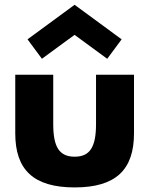

<svg xmlns="http://www.w3.org/2000/svg" viewBox="-20 -784 636 818"><path d="M45 -215.9C45 -60.9 122.3 14.5 298.2 14.5C473.6 14.5 550.9 -60.9 550.9 -215.9V-465.5H389.1V-255.5C389.1 -159.1 364.1 -116.4 298.2 -116.4C231.8 -116.4 206.8 -159.1 206.8 -255.5V-465.5H45ZM158.6 -533.6 297.7 -635.5 436.8 -533.6 498.2 -616.4 297.7 -763.6 97.3 -616.4Z"/></svg>

Font: Spartan MB ExtBd
Style: Regular
Weight: 800
Designer: Matt Bailey, Mirko Velimirovic
Foundry: Matt Bailey
Version: Version 1.005